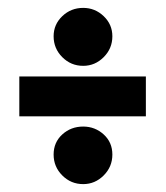

<svg xmlns="http://www.w3.org/2000/svg" viewBox="-20 -626 421 487"><path d="M29 -331H350V-432H29ZM191 -606Q160 -606 138 -585Q116 -564 116 -534Q116 -503 138 -481Q160 -459 191 -459Q221 -459 243 -481Q265 -503 265 -534Q265 -564 243 -585Q221 -606 191 -606ZM191 -305Q160 -305 138 -285Q116 -265 116 -234Q116 -203 138 -181Q160 -159 191 -159Q221 -159 243 -181Q265 -203 265 -234Q265 -265 243 -285Q221 -305 191 -305Z"/></svg>

Font: Advent Pro ExtraBold
Style: Regular
Weight: 800
Designer: VivaRado, Andreas Kalpakidis
Foundry: VivaRado, Andreas Kalpakidis
Version: Version 3.000